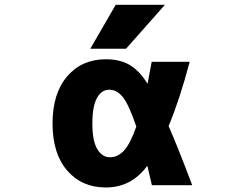

<svg xmlns="http://www.w3.org/2000/svg" viewBox="-20 -788 1040 819"><path d="M561.5 -248Q529.3 -342.8 503.9 -374Q478.5 -405.3 445.8 -405.3Q413.1 -405.3 393.6 -370.1Q374 -335 374 -260.7Q374 -186.5 395 -151.9Q416 -117.2 449.2 -117.2Q482.4 -117.2 508.8 -145.5Q535.2 -173.8 561.5 -248ZM699.2 -250Q740.2 -157.2 799.8 2H627.9Q623 -19.5 608.4 -81.1Q541 11.7 431.6 11.7Q329.1 11.7 266.6 -60.5Q204.1 -132.8 204.1 -261.2Q204.1 -389.6 266.6 -462.4Q329.1 -535.2 431.6 -535.2Q491.2 -535.2 532.7 -511.2Q574.2 -487.3 609.4 -430.7Q615.2 -459 627 -524.4H789.1Q747.1 -365.2 699.2 -250ZM473.6 -767.6H683.6L517.6 -580.1H365.2Z"/></svg>

Font: GenEi Gothic M Heavy
Style: Regular
Weight: 800
Designer: o_tamon (Modified); [Source Han Sans]
Ryoko NISHIZUKA  (kana & ideographs); Paul D. Hunt (Latin, Greek & Cyrillic); Wenl
Version: Version 1.1a;Original Version 1.004